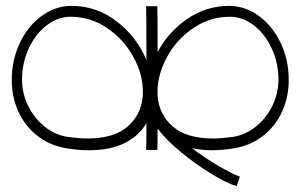

<svg xmlns="http://www.w3.org/2000/svg" viewBox="-20 -510 1022 653"><path d="M700 1Q668 1 633 -6Q675 26 721 53Q767 80 796 91L785 123Q755 115 701 82.5Q647 50 595 7Q543 -36 516 -73Q516 -35 515.5 -19.5Q515 -4 515 0H477Q478 -7 478 -91Q453 -48 404 -23.5Q355 1 282 1Q249 1 210 -5Q151 -14 108 -47.5Q65 -81 42.5 -130.5Q20 -180 20 -238Q20 -306 47.5 -364Q75 -422 122 -456Q169 -490 223 -490Q308 -490 376.5 -437.5Q445 -385 478 -306Q478 -481 477 -489H515Q516 -482 516 -333Q553 -402 617.5 -446Q682 -490 759 -490Q813 -490 860 -456Q907 -422 934.5 -364Q962 -306 962 -238Q962 -180 939.5 -130.5Q917 -81 874 -47.5Q831 -14 772 -5Q733 1 700 1ZM277 -39Q372 -39 419 -84Q466 -129 466 -198Q466 -257 433.5 -316.5Q401 -376 344.5 -414.5Q288 -453 220 -453Q177 -453 139 -424Q101 -395 78 -345.5Q55 -296 55 -239Q55 -192 76 -149.5Q97 -107 133 -78.5Q169 -50 213 -44Q251 -39 277 -39ZM516 -213V-184Q521 -120 568 -79.5Q615 -39 705 -39Q731 -39 769 -44Q813 -50 849 -78.5Q885 -107 906 -149.5Q927 -192 927 -239Q927 -296 904 -345.5Q881 -395 843 -424Q805 -453 762 -453Q697 -453 642 -417.5Q587 -382 554 -326.5Q521 -271 516 -213Z"/></svg>

Font: Vibes
Style: Regular
Weight: 400
Designer: AbdElmomen Kadhim
Version: Version 1.100